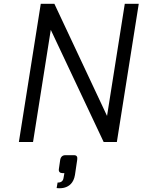

<svg xmlns="http://www.w3.org/2000/svg" viewBox="-20 -752 755 1017"><path d="M280 244C280 244 363 260 377 175L389 94C391 80 388 70 372 70H326C312 70 302 78 299 94L292 142C289 158 298 165 311 165H321L317 188C316 197 312 216 285 215ZM80 0H155L249 -594L529 0H599L715 -732H641L547 -138L268 -732H196Z"/></svg>

Font: Exo
Style: Regular Italic
Weight: 400
Designer: Natanael Gama
Version: Version 1.00